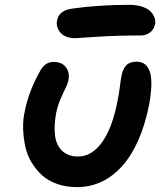

<svg xmlns="http://www.w3.org/2000/svg" viewBox="-20 -724 659 790"><path d="M290 -566.9Q249 -566.9 229.2 -589.1Q209.5 -611.3 214.8 -640.1Q222.7 -682.1 279.8 -689Q387.7 -704.1 511.2 -704.1Q543 -704.1 566.4 -696Q589.8 -688 600.8 -675.5Q611.8 -663.1 616.2 -650.1Q620.6 -637.2 618.2 -625Q613.8 -603.5 597.9 -590.8Q582 -578.1 559.1 -578.1Q459 -578.1 376 -572.5Q293 -566.9 290 -566.9ZM295.9 45.9Q252.9 45.9 216.6 33.4Q180.2 21 155 -1.2Q129.9 -23.4 111.1 -53.7Q92.3 -84 84.5 -119.1Q76.7 -154.3 75.2 -193.1Q73.7 -231.9 83 -271Q99.6 -353 147.9 -437Q167 -469.2 201.2 -469.2Q234.4 -469.2 251.2 -447.3Q268.1 -425.3 261.2 -392.1Q258.8 -378.4 238.8 -338.1Q218.8 -297.9 210.9 -258.8Q201.7 -207 206.3 -167.2Q210.9 -127.4 235.4 -103.8Q259.8 -80.1 300.8 -80.1Q357.4 -80.1 399.4 -137.9Q441.4 -195.8 462.9 -305.2Q469.2 -334 473.1 -366.5Q477.1 -398.9 480 -412.1Q485.4 -440.9 499.8 -455.6Q514.2 -470.2 542 -470.2Q582 -470.2 596.2 -429.9Q610.4 -389.6 594.2 -295.9Q560.5 -127.4 482.7 -40.8Q404.8 45.9 295.9 45.9Z"/></svg>

Font: Shantell Sans Bouncy
Style: Italic
Weight: 600
Italic angle: -11.31°
Designer: Stephen Nixon, Anya Danilova, Shantell Martin
Foundry: Arrow Type
Version: Version 1.006;[9816181b4]